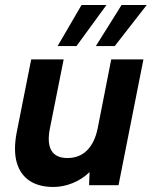

<svg xmlns="http://www.w3.org/2000/svg" viewBox="-20 -736 603 763"><path d="M451 0H334L336 -52Q307 -24 269 -8.5Q231 7 192 7Q134 7 97 -18Q60 -43 46.5 -90.5Q33 -138 46 -208L104 -500H233L178 -224Q167 -167 184.5 -137.5Q202 -108 248 -108Q295 -108 325.5 -138Q356 -168 368 -225L422 -500H550ZM403 -716 284 -553H209L304 -716ZM563 -716 436 -553H361L463 -716Z"/></svg>

Font: Albert Sans
Style: Bold Italic
Weight: 700
Italic angle: -11.25°
Designer: Andreas Rasmussen
Foundry: a.Foundry
Version: Version 1.025